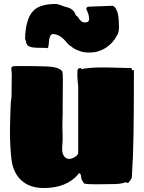

<svg xmlns="http://www.w3.org/2000/svg" viewBox="-20 -913 723 965"><path d="M650 -562Q653 -562 653 -557Q653 -451 652.5 -372Q652 -293 651 -233.5Q650 -174 648 -125.5Q646 -77 643 -30Q643 -17 637 -10Q631 -3 629 1Q628 2 628 2.5Q628 3 626 5L623 7Q622 6 615.5 4.5Q609 3 606 3L604 5Q602 7 600 7Q583 11 560 12Q537 13 488 13H446Q422 13 404 10Q398 5 389 -14Q388 -18 387.5 -26Q387 -34 385 -36Q384 -41 381 -41Q381 -41 375 -43V-38H374Q315 32 200 32Q131 32 89 -5Q47 -42 38 -109Q34 -143 32 -180Q30 -217 30 -257Q30 -290 31.5 -324.5Q33 -359 34 -397Q34 -402 36 -411.5Q38 -421 38 -431Q38 -449 38.5 -478Q39 -507 39 -532Q39 -543 39 -546Q39 -549 38 -550Q38 -555 37.5 -560Q37 -565 37 -569Q37 -576 42.5 -578.5Q48 -581 64 -581H113Q138 -581 162.5 -580.5Q187 -580 212 -579Q277 -577 293 -554Q296 -545 296 -510Q296 -472 295.5 -444Q295 -416 295 -391V-372Q295 -350 295 -337Q295 -324 294 -312Q293 -275 294.5 -241Q296 -207 293 -180Q289 -140 306.5 -123Q324 -106 353 -122Q369 -131 373 -142V-482Q370 -502 370 -514Q369 -516 369 -528V-553Q369 -571 383 -571Q389 -571 389 -566V-565Q400 -569 430 -571.5Q460 -574 488 -574H512L637 -571Q642 -571 642 -568Q643 -568 643 -567V-562Q642 -562 642 -559L647 -560Q649 -562 650 -562ZM414 -867Q414 -878 423.5 -879Q433 -880 439 -880L549 -884Q553 -880 556.5 -877Q560 -874 562 -870Q570 -857 573 -841.5Q576 -826 577 -806L578 -776Q578 -763 575.5 -753Q573 -743 568 -735Q549 -697 511 -672Q493 -661 473.5 -655Q454 -649 427 -649Q404 -649 384.5 -655Q365 -661 347 -672Q346 -673 343.5 -675.5Q341 -678 336 -681Q330 -684 326 -687.5Q322 -691 319 -695Q296 -725 272 -736Q257 -742 246 -742Q236 -742 231 -728Q226 -714 226 -703Q226 -698 224.5 -687.5Q223 -677 221 -672Q219 -668 217 -672Q151 -672 138 -676Q117 -682 116 -689Q112 -693 111 -701Q110 -703 110 -708Q108 -710 107.5 -713Q107 -716 106 -719Q106 -738 109.5 -765Q113 -792 123 -819Q133 -846 152 -863Q185 -893 261 -893Q266 -893 272.5 -891Q279 -889 288 -886Q297 -882 302.5 -880.5Q308 -879 311 -878Q331 -874 342.5 -864.5Q354 -855 358 -844Q359 -841 360.5 -837.5Q362 -834 366 -832Q370 -830 372.5 -826.5Q375 -823 378 -818Q390 -800 406 -800Q428 -800 428 -818Q428 -824 426.5 -832.5Q425 -841 421 -850V-851Z"/></svg>

Font: Sigmar
Style: Regular
Weight: 400
Designer: Vernon Adams
Foundry: Vernon Adams
Version: Version 1.000; ttfautohint (v1.8.4.7-5d5b);gftools[0.9.24]